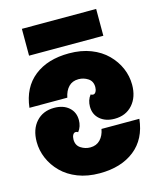

<svg xmlns="http://www.w3.org/2000/svg" viewBox="-136 -1027 948 1141"><g transform="rotate(-15 338.0 -456.5)"><path d="M31 -466Q45 -588 127 -653Q209 -718 341 -718Q416 -718 475 -695Q534 -672 574 -632Q614 -592 635 -543Q656 -494 656 -441Q656 -365 614.5 -318.5Q573 -272 504 -272Q449 -272 414.5 -301.5Q380 -331 380 -380Q380 -399 385.5 -416.5Q391 -434 403 -449Q408 -444 417 -444Q428 -444 434.5 -456Q441 -468 441 -484Q441 -520 414.5 -537.5Q388 -555 356 -555Q318 -555 295 -531Q272 -507 264 -466ZM645 -234Q632 -112 549.5 -47Q467 18 335 18Q260 18 201 -5Q142 -28 102 -68Q62 -108 41 -157.5Q20 -207 20 -259Q20 -336 61.5 -382Q103 -428 172 -428Q228 -428 262 -398.5Q296 -369 296 -320Q296 -301 290.5 -283.5Q285 -266 273 -251Q268 -256 259 -256Q248 -256 241.5 -244.5Q235 -233 235 -216Q235 -180 262 -162.5Q289 -145 320 -145Q358 -145 381.5 -169.5Q405 -194 412 -234ZM109 -931H566V-766H109Z"/></g></svg>

Font: Exile
Style: Regular
Weight: 400
Designer: Bartłomiej Rózga @rozgatype
Version: Version 1.000; ttfautohint (v1.8.4.7-5d5b)